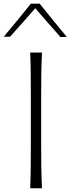

<svg xmlns="http://www.w3.org/2000/svg" viewBox="-59 -1016 380 1036"><path d="M104 0Q106.4 -62 106.9 -119.1Q107.4 -176.3 107.4 -243.7V-488.3Q107.4 -556.2 106.9 -613.3Q106.4 -670.4 104 -732.4H167.5Q164.6 -670.4 163.8 -613.3Q163.1 -556.2 163.1 -488.3V-243.7Q163.1 -176.3 163.8 -119.1Q164.6 -62 167.5 0ZM267.6 -815.9Q232.9 -855 198.7 -894Q164.6 -933.1 131.3 -971.7Q98.1 -933.1 64.2 -895Q30.3 -856.9 -4.9 -817.9H-38.6Q-1 -862.8 35.4 -907.2Q71.8 -951.7 107.4 -996.1H155.3Q190.9 -951.7 227.3 -906.7Q263.7 -861.8 301.3 -816.9Z"/></svg>

Font: Pinar-FD Light
Style: Regular
Weight: 300
Designer: Amin Abedi
Version: Version 2.000